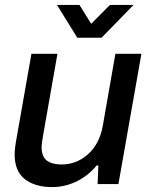

<svg xmlns="http://www.w3.org/2000/svg" viewBox="-20 -743 612 775"><path d="M519 -723.1 390.1 -590.8H292L210 -723.1H300.8L348.1 -647L423.8 -723.1ZM189.9 12.2Q121.6 12.2 80.3 -19.8Q39.1 -51.8 39.1 -120.1Q39.1 -144.5 47.9 -190.9L106.9 -525.9H211.9L153.8 -195.8Q147.9 -161.6 147.9 -149.9Q147.9 -110.8 168.9 -95Q189.9 -79.1 229 -79.1Q288.6 -79.1 335.2 -120.4Q381.8 -161.6 395 -235.8L445.8 -525.9H550.8L458 0H374L377 -75.2H370.1Q336.4 -33.7 289.1 -10.7Q241.7 12.2 189.9 12.2Z"/></svg>

Font: Archivo Medium
Style: Italic
Weight: 500
Italic angle: -10°
Designer: Hector Gatti
Foundry: Omnibus-Type
Version: Version 2.001